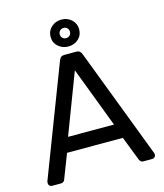

<svg xmlns="http://www.w3.org/2000/svg" viewBox="-129 -994 929 1090"><g transform="rotate(-15 335.0 -449.0)"><path d="M40 0Q32 0 26 -6Q20 -12 20 -20Q20 -25 21 -31L269 -678Q273 -688 280 -694Q287 -700 301 -700H369Q383 -700 390 -694Q397 -688 401 -678L648 -31Q650 -25 650 -20Q650 -12 644 -6Q638 0 630 0H579Q567 0 561.5 -6Q556 -12 554 -17L499 -159H171L116 -17Q115 -12 109 -6Q103 0 91 0ZM200 -245H470L335 -600ZM335 -740Q301 -740 276 -762Q251 -784 251 -819Q251 -853 275.5 -875.5Q300 -898 335 -898Q370 -898 394.5 -875.5Q419 -853 419 -819Q419 -784 394.5 -762Q370 -740 335 -740ZM335 -789Q348 -789 356.5 -797.5Q365 -806 365 -819Q365 -832 356.5 -840.5Q348 -849 335 -849Q322 -849 313.5 -840.5Q305 -832 305 -819Q305 -806 313.5 -797.5Q322 -789 335 -789Z"/></g></svg>

Font: RubikRegular
Style: Regular
Weight: 400
Designer: Hubert and Fischer
Foundry: Hubert and Fischer
Version: Version 2.300;gftools[0.9.30]